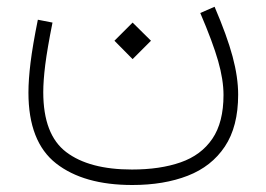

<svg xmlns="http://www.w3.org/2000/svg" viewBox="-20 -316 772 557"><path d="M312 -197.8 364.7 -250.5 418 -197.8 364.7 -144.5ZM561 -278.3 602.5 -296.4Q638.7 -211.9 654.8 -151.9Q670.9 -91.8 670.9 -41.5Q670.9 51.3 632.3 109.1Q593.8 167 524.7 193.8Q455.6 220.7 363.8 220.7Q222.7 220.7 142.6 158Q62.5 95.2 62.5 -47.4Q62.5 -84.5 68.6 -134.3Q74.7 -184.1 89.8 -258.8L132.3 -250.5Q117.2 -174.8 111.3 -128.2Q105.5 -81.5 105.5 -48.8Q105.5 74.7 172.1 125.2Q238.8 175.8 362.8 175.8Q444.3 175.8 503.9 155Q563.5 134.3 595.9 86.7Q628.4 39.1 628.4 -40.5Q628.4 -84.5 612.8 -139.2Q597.2 -193.8 561 -278.3Z"/></svg>

Font: Estedad-FD ExtraLight
Style: Regular
Weight: 200
Designer: Amin Abedi
Version: Version 7.3